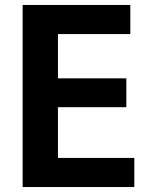

<svg xmlns="http://www.w3.org/2000/svg" viewBox="-20 -717 595 772"><path d="M488 -402V-286H213V-82H520V35H71V-697H504V-580H213V-402Z"/></svg>

Font: LINE Seed Sans KR Bold
Style: Regular
Weight: 700
Designer: LINE BX Design & Sandoll Inc & Dalton Maag Ltd
Foundry: Sandoll Inc.
Version: Version 1.000